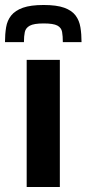

<svg xmlns="http://www.w3.org/2000/svg" viewBox="-29 -750 347 770"><path d="M78 0V-510H211V0ZM146 -730Q198 -730 228.5 -719Q259 -708 274 -688Q289 -668 293.5 -640.5Q298 -613 298 -581H223Q223 -605 220 -622Q217 -639 201 -647.5Q185 -656 146 -656Q107 -656 90.5 -647Q74 -638 70.5 -621.5Q67 -605 67 -581H-9Q-9 -613 -4.5 -640.5Q0 -668 16 -688Q32 -708 63 -719Q94 -730 146 -730Z"/></svg>

Font: Saira SemiExpanded SemiBold
Style: Regular
Weight: 600
Width: 6
Designer: Hector Gatti with collaboration of the Omnibus-Type team
Foundry: Omnibus-Type
Version: Version 1.101